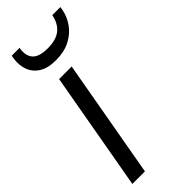

<svg xmlns="http://www.w3.org/2000/svg" viewBox="-230 -724 756 756"><g transform="rotate(-45 148.0 -346.5)"><path d="M4 0 92 -496H162L74 0ZM136 -557Q91 -557 64.5 -574Q38 -591 28 -619Q18 -647 23 -680L25 -693H69Q62 -655 80 -634Q98 -613 146 -613Q194 -613 219 -634Q244 -655 251 -693H296L294 -680Q288 -647 268 -619Q248 -591 215 -574Q182 -557 136 -557Z"/></g></svg>

Font: DM Sans 36pt Light
Style: Italic
Weight: 300
Italic angle: -10°
Designer: Colophon Foundry, Jonny Pinhorn
Foundry: Colophon Foundry
Version: Version 4.004;gftools[0.9.30]